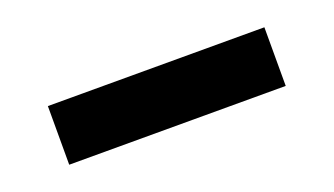

<svg xmlns="http://www.w3.org/2000/svg" viewBox="-28 -500 557 320"><g transform="rotate(-20 250.0 -340.0)"><path d="M442 -288H58V-392H442Z"/></g></svg>

Font: Iosevka Term Curly Extrabold
Style: Regular
Weight: 800
Designer: Belleve Invis
Foundry: Belleve Invis
Version: Version 32.3.0